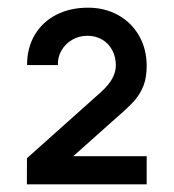

<svg xmlns="http://www.w3.org/2000/svg" viewBox="-20 -750 452 500"><path d="M50 -270 50.2 -338 241.8 -509.2Q262.8 -527.9 272.2 -545.2Q281.7 -562.6 281.7 -579.5Q281.7 -601.8 272.3 -619.3Q263 -636.8 246.2 -646.8Q229.3 -656.8 208 -656.8Q185.8 -656.8 167.8 -646.3Q149.8 -635.8 139.9 -618.3Q129.9 -600.8 130.8 -580.5H50.5Q50.5 -625.5 70.5 -659.2Q90.6 -693 126.5 -711.5Q162.5 -730 209.7 -730Q252.6 -730 287.5 -710.8Q322.3 -691.5 342.2 -656.9Q362 -622.2 362 -578.7Q362 -548 353.6 -526.6Q345.2 -505.2 330.6 -488.5Q316 -471.8 285.3 -445.2Q284.8 -444.8 283.9 -444Q283 -443.3 282.5 -442.8L147.5 -322.5L139.7 -343.3H362V-270Z"/></svg>

Font: Hauora
Style: Regular
Weight: 400
Designer: Wayne Shih
Foundry: WCYS
Version: Version 1.001